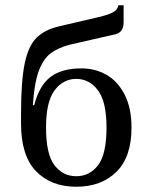

<svg xmlns="http://www.w3.org/2000/svg" viewBox="-20 -700 568 730"><path d="M60 -230V-270Q60 -392 74 -459Q88 -526 119 -556.5Q150 -587 205 -600L355 -635Q393 -644 410 -653.5Q427 -663 430 -680H450V-615Q450 -578 420 -570L245 -530Q199 -518 171 -496Q143 -474 126.5 -427.5Q110 -381 105 -300H110Q129 -374 171.5 -407Q214 -440 290 -440Q342 -440 385 -415.5Q428 -391 454 -340Q480 -289 480 -215Q480 -103 422.5 -46.5Q365 10 270 10Q174 10 117 -49Q60 -108 60 -230ZM385 -215Q385 -313 352.5 -356.5Q320 -400 270 -400Q220 -400 187.5 -356.5Q155 -313 155 -215Q155 -114 187 -72Q219 -30 270 -30Q321 -30 353 -72Q385 -114 385 -215Z"/></svg>

Font: Philosopher
Style: Regular
Weight: 400
Designer: Jovanny Lemonad
Foundry: Jovanny Lemonad
Version: Version 2.000